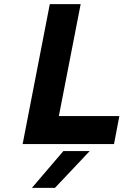

<svg xmlns="http://www.w3.org/2000/svg" viewBox="-20 -700 600 933"><path d="M222 -680H372L266 -136H560L534 0H90ZM288 34H416L247 213H135Z"/></svg>

Font: Teachers[wght] Italic
Style: Regular
Weight: 400
Designer: Alfredo Marco Pradil & Chank Diesel
Version: Version 1.000;Glyphs 3.1.2 (3151)